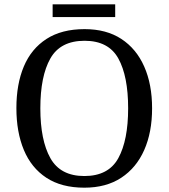

<svg xmlns="http://www.w3.org/2000/svg" viewBox="-20 -860 782 890"><path d="M371 10Q265 10 195 -36Q125 -82 90.5 -165Q56 -248 56 -359Q56 -470 90.5 -552Q125 -634 195.5 -679.5Q266 -725 372 -725Q473 -725 542.5 -679.5Q612 -634 648.5 -551.5Q685 -469 685 -358Q685 -247 648.5 -164.5Q612 -82 542 -36Q472 10 371 10ZM371 -44Q483 -44 528.5 -127Q574 -210 574 -358Q574 -507 528.5 -589Q483 -671 372 -671Q260 -671 213.5 -589Q167 -507 167 -358Q167 -210 213.5 -127Q260 -44 371 -44ZM224 -781V-840H514V-781Z"/></svg>

Font: Noto Serif Ahom
Style: Regular
Weight: 400
Designer: Monotype Design Team
Foundry: Monotype Imaging Inc.
Version: Version 2.007; ttfautohint (v1.8.4.7-5d5b)